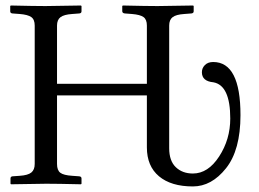

<svg xmlns="http://www.w3.org/2000/svg" viewBox="-20 -667 940 697"><path d="M513.2 -131.8V-320.8H187V-71.8Q187 -48.8 199 -39.8Q210.9 -30.8 242.2 -28.8L268.1 -26.9Q275.9 -25.9 275.9 -19V0L273.9 2Q188 0 147.9 0L20 2L18.1 0V-19Q18.1 -25.9 24.9 -26.9L51.8 -28.8Q81.5 -30.8 93.8 -40.8Q106 -50.8 106 -71.8V-574.2Q106 -596.2 93.5 -605Q81.1 -613.8 51.8 -616.2L24.9 -618.2Q17.1 -619.1 17.1 -626V-645L19 -647Q106 -645 145 -645L273.9 -647L275.9 -645V-626Q275.9 -619.1 268.1 -618.2L242.2 -616.2Q212.4 -614.3 199.7 -604.7Q187 -595.2 187 -574.2V-362.8H513.2V-574.2Q513.2 -596.2 501 -605Q488.8 -613.8 459 -616.2L433.1 -618.2Q424.3 -619.1 423.8 -626V-645L425.8 -647Q512.7 -645 551.8 -645L681.2 -647L683.1 -645V-626Q683.1 -619.1 674.8 -618.2L648.9 -616.2Q619.1 -614.3 606.7 -604.7Q594.2 -595.2 594.2 -574.2V-128.9Q594.2 -83 618.2 -60.1Q642.1 -37.1 680.2 -37.1Q735.4 -37.1 775.6 -99.1Q815.9 -161.1 815.9 -236.8Q815.9 -356.9 754.9 -368.2Q712.9 -372.1 712.9 -404.8Q712.9 -419.9 723.9 -430.9Q734.9 -441.9 753.9 -441.9Q853 -441.9 853 -249Q853 -122.1 800.5 -56.2Q748 9.8 680.2 9.8Q601.1 9.8 557.1 -27.1Q513.2 -64 513.2 -131.8Z"/></svg>

Font: Linux Libertine O
Style: Regular
Weight: 400
Designer: Philipp H. Poll
Foundry: Philipp H. Poll
Version: Version 5.3.0